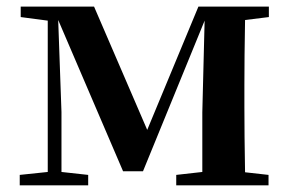

<svg xmlns="http://www.w3.org/2000/svg" viewBox="-20 -555 863 575"><path d="M785.2 -503.9 713.9 -495.1Q711.9 -381.8 711.9 -299.8V-235.4Q711.9 -152.3 713.9 -39.1L784.2 -31.2V0H507.8V-31.2L585.9 -40V-218.8L592.8 -493.2L408.2 -42H348.6L154.3 -495.1L164.1 -219.7V-40L244.1 -31.2V0H39.1V-31.2L123 -40V-493.2L42 -503.9V-535.2H261.7L420.9 -166L574.2 -535.2H785.2Z"/></svg>

Font: GenYoMin TW TTF Bold
Style: Regular
Weight: 700
Version: Version 1.300